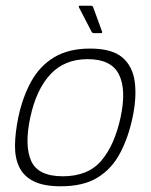

<svg xmlns="http://www.w3.org/2000/svg" viewBox="-20 -647 528 672"><path d="M193 5Q133 5 98 -12.5Q63 -30 47.5 -62Q32 -94 32.5 -138Q33 -182 44 -236Q59 -307 89 -361.5Q119 -416 169.5 -446.5Q220 -477 295 -477Q371 -477 407.5 -446.5Q444 -416 451.5 -361.5Q459 -307 444 -236Q429 -165 400 -110.5Q371 -56 321.5 -25.5Q272 5 193 5ZM200 -30Q288 -30 334.5 -84.5Q381 -139 402 -236Q423 -334 396 -387Q369 -440 287 -440Q206 -440 156.5 -387Q107 -334 86 -236Q65 -138 89 -84Q113 -30 200 -30ZM308 -531Q304 -531 301 -535L256 -622Q255 -624 256 -625.5Q257 -627 259 -627H297Q300 -627 302.5 -626Q305 -625 306 -622L337 -537Q339 -531 334 -531Z"/></svg>

Font: Glory Thin ExtraLight
Style: Italic
Weight: 250
Italic angle: -12°
Version: Version 1.011